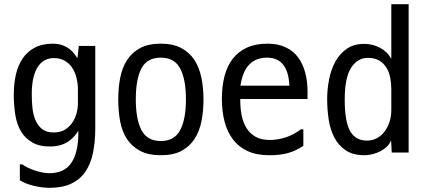

<svg xmlns="http://www.w3.org/2000/svg" viewBox="-20 -746 2040 919"><path d="M353 -315Q353 -348 345.5 -376Q338 -404 323.5 -424.5Q309 -445 287.5 -456.5Q266 -468 238 -468Q217 -468 198 -459.5Q179 -451 164 -430.5Q149 -410 140.5 -376.5Q132 -343 132 -294Q132 -264 135 -232Q138 -200 149 -173Q160 -146 180.5 -129Q201 -112 237 -112Q271 -112 293.5 -127Q316 -142 329 -163.5Q342 -185 347.5 -208Q353 -231 353 -248ZM216 83Q288 83 321.5 33.5Q355 -16 355 -110V-120Q311 -48 229 -45Q173 -43 137.5 -62.5Q102 -82 81.5 -115.5Q61 -149 53.5 -195Q46 -241 46 -293Q46 -345 56 -389Q66 -433 88 -465.5Q110 -498 144.5 -517Q179 -536 229 -537Q267 -538 298 -521Q329 -504 349 -469H351L357 -526H436V-133Q436 -67 425 -14Q414 39 388.5 76Q363 113 321 133Q279 153 218 153Q182 153 142 143.5Q102 134 75 117V41H87Q96 48 111 55.5Q126 63 143.5 69Q161 75 180 79Q199 83 216 83Z M750 -3Q690 -3 650.5 -24Q611 -45 587.5 -81Q564 -117 555 -165.5Q546 -214 546 -270Q546 -326 555.5 -374.5Q565 -423 588.5 -459Q612 -495 651 -516Q690 -537 750 -537Q808 -537 847.5 -516Q887 -495 910.5 -459Q934 -423 944 -374Q954 -325 954 -270Q954 -215 944.5 -166.5Q935 -118 911.5 -81.5Q888 -45 849 -24Q810 -3 750 -3ZM750 -71Q815 -71 842.5 -123.5Q870 -176 870 -270Q870 -366 842.5 -418Q815 -470 750 -470Q684 -470 657 -418.5Q630 -367 630 -270Q630 -176 657 -123.5Q684 -71 750 -71Z M1131 -336H1365V-339Q1358 -470 1258 -470Q1151 -470 1131 -337ZM1261 -537Q1310 -537 1346.5 -520Q1383 -503 1406 -472.5Q1429 -442 1440.5 -400Q1452 -358 1452 -309V-272H1130V-267Q1130 -227 1137 -192.5Q1144 -158 1160.5 -132Q1177 -106 1204 -91Q1231 -76 1272 -76Q1309 -76 1347.5 -88.5Q1386 -101 1420 -127H1432V-48Q1398 -25 1360.5 -14Q1323 -3 1269 -3Q1209 -3 1166 -22.5Q1123 -42 1095.5 -78Q1068 -114 1055 -163.5Q1042 -213 1042 -273Q1042 -334 1055 -383Q1068 -432 1095 -466Q1122 -500 1163 -518.5Q1204 -537 1261 -537Z M1853 -318Q1853 -346 1848 -373Q1843 -400 1830 -421.5Q1817 -443 1795.5 -456Q1774 -469 1741 -469Q1691 -469 1660.5 -421.5Q1630 -374 1630 -270Q1630 -165 1655.5 -119Q1681 -73 1737 -73Q1761 -73 1782 -83.5Q1803 -94 1818.5 -113.5Q1834 -133 1843.5 -160Q1853 -187 1853 -220ZM1724 -536Q1763 -536 1798.5 -517.5Q1834 -499 1852 -466H1853V-726H1936V-16H1855L1852 -72H1851Q1845 -57 1831.5 -44Q1818 -31 1800.5 -22Q1783 -13 1763 -8Q1743 -3 1725 -3Q1670 -3 1635.5 -26Q1601 -49 1581 -86.5Q1561 -124 1553.5 -172.5Q1546 -221 1546 -273Q1546 -318 1555 -365Q1564 -412 1584.5 -450Q1605 -488 1639 -512Q1673 -536 1724 -536Z"/></svg>

Font: D2Coding
Style: Regular
Weight: 400
Monospace: yes
Designer: Yong-Rak Park; Jeong-Hwan Yoon; Sang-Min Lee;
Foundry: NHN Corporation
Version: Version 1.3.2; Build 20180524